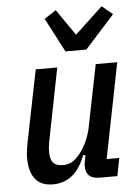

<svg xmlns="http://www.w3.org/2000/svg" viewBox="-55 -825 634 880"><g transform="rotate(-5 261.5 -385.0)"><path d="M219 -520 156 -201Q148 -166 148 -137Q148 -102 162 -87Q176 -72 205 -72Q231 -72 250 -83.5Q269 -95 286 -117Q305 -141 318.5 -171.5Q332 -202 338 -231L396 -520H495L408 -82H466L450 0H367Q305 0 305 -58Q305 -65 306 -72.5Q307 -80 309 -88L313 -109H302Q257 12 153 12Q98 12 71.5 -22Q45 -56 45 -120Q45 -137 48 -157.5Q51 -178 55 -197L120 -520ZM263 -590 181 -747 235 -782 318 -662 446 -782 495 -741 359 -590Z"/></g></svg>

Font: IBM Plex Sans Condensed Medium
Style: Italic
Weight: 500
Width: 3
Italic angle: -11°
Designer: Mike Abbink, Paul van der Laan, Pieter van Rosmalen
Foundry: Bold Monday
Version: Version 1.3